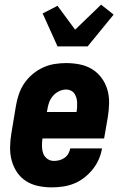

<svg xmlns="http://www.w3.org/2000/svg" viewBox="-20 -800 540 828"><path d="M203 8Q173 8 144.5 2Q116 -4 92.5 -19Q69 -34 53.5 -57Q38 -80 30.5 -107.5Q23 -135 23.5 -165Q24 -195 29 -225L49 -345Q53 -369 61.5 -394Q70 -419 85 -441Q100 -463 121 -480.5Q142 -498 166 -509Q190 -520 215.5 -524Q241 -528 265 -528Q296 -528 325 -522Q354 -516 377.5 -501.5Q401 -487 418 -464Q435 -441 443 -413.5Q451 -386 450.5 -356Q450 -326 445 -295L429 -203H163Q161 -187 161 -170.5Q161 -154 166 -139.5Q171 -125 183.5 -115.5Q196 -106 213 -106Q224 -106 236 -109Q248 -112 258.5 -119.5Q269 -127 275 -138Q281 -149 283 -160H420Q416 -136 406 -113Q396 -90 380 -70Q364 -50 343.5 -34Q323 -18 299.5 -8.5Q276 1 251.5 4.5Q227 8 203 8ZM182 -317H310Q312 -328 312.5 -338.5Q313 -349 312.5 -359.5Q312 -370 309 -379.5Q306 -389 300.5 -397Q295 -405 285.5 -409.5Q276 -414 265 -414Q250 -414 234.5 -406.5Q219 -399 208 -386Q197 -373 191.5 -357.5Q186 -342 184 -326ZM228 -600 164 -742 228 -775 304 -672 416 -780 470 -737 358 -600Z"/></svg>

Font: Iosevka Heavy Oblique
Style: Regular
Weight: 900
Italic angle: -9°
Monospace: yes
Designer: Belleve Invis
Foundry: Belleve Invis
Version: Version 32.5.0; ttfautohint (v1.8.4)